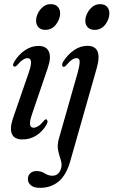

<svg xmlns="http://www.w3.org/2000/svg" viewBox="-20 -664 548 926"><path d="M198 -520Q177 -520 165.5 -532.5Q154 -545 154 -564.5Q154 -581.5 163 -600Q172 -618.5 187.8 -631.2Q203.5 -644 224 -644Q247 -644 258.5 -631.5Q270 -619 270 -600Q270 -572 250.2 -546Q230.5 -520 198 -520ZM135 -115Q122.5 -78.5 125 -63.2Q127.5 -48 142 -48Q151.5 -48 163.5 -55Q175.5 -62 192 -82Q198 -89.5 203.5 -88Q208 -87 209 -80.2Q210 -73.5 204.5 -63Q184.5 -29 154.8 -10.2Q125 8.5 88.5 8.5Q48.5 8.5 37.2 -18.5Q26 -45.5 43 -94.5L118.5 -313.5Q131.5 -351 129.5 -367.2Q127.5 -383.5 112.5 -383.5Q102.5 -383.5 90.8 -376Q79 -368.5 61 -348Q54.5 -341 49.5 -343Q37 -345.5 48.5 -366Q70.5 -402 101.2 -422.2Q132 -442.5 165.5 -442.5Q203.5 -442.5 215.8 -414.8Q228 -387 210.5 -336.5ZM436.5 -520Q415 -520 403.2 -532.2Q391.5 -544.5 391.5 -564Q391.5 -581.5 400.8 -600Q410 -618.5 425.8 -631.2Q441.5 -644 462.5 -644Q485 -644 496.2 -631.5Q507.5 -619 507.5 -600Q507.5 -571.5 488 -545.8Q468.5 -520 436.5 -520ZM447 -337 318.5 114.5Q299.5 181 262.5 211.5Q225.5 242 173 242Q143.5 242 129 229.8Q114.5 217.5 114.5 199.5Q114.5 183 125.5 172Q136.5 161 156 161Q178.5 161 195.8 172.2Q213 183.5 232.5 183.5Q265.5 183.5 275.5 144.5Q279.5 126 272.5 105.8Q265.5 85.5 260.2 60.8Q255 36 264.5 3L354 -311.5Q365 -352 364.2 -367.8Q363.5 -383.5 349 -383.5Q339 -383.5 327.2 -376Q315.5 -368.5 298.5 -348Q291.5 -340.5 285 -342Q280.5 -343 279.8 -349.5Q279 -356 284 -365.5Q305.5 -400 336.2 -421.5Q367 -443 401 -443Q476.5 -443 447 -337Z"/></svg>

Font: Fraunces 144pt Soft
Style: Italic
Weight: 400
Italic angle: -16°
Version: Version 1.000;[b76b70a41]